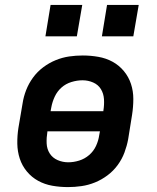

<svg xmlns="http://www.w3.org/2000/svg" viewBox="-20 -754 640 782"><path d="M257 8Q224 8 193 2.5Q162 -3 135.5 -17.5Q109 -32 89.5 -55.5Q70 -79 60.5 -108Q51 -137 50.5 -169Q50 -201 55 -233L72 -333Q76 -360 86.5 -387Q97 -414 114.5 -438Q132 -462 156 -480Q180 -498 207 -509Q234 -520 261.5 -524Q289 -528 317 -528Q349 -528 380.5 -522.5Q412 -517 438.5 -502.5Q465 -488 484.5 -464.5Q504 -441 513.5 -412Q523 -383 523 -351Q523 -319 518 -287L502 -187Q497 -160 487 -133Q477 -106 459.5 -82Q442 -58 418 -40Q394 -22 367 -11Q340 0 312 4Q284 8 257 8ZM401 -301V-303Q405 -327 403.5 -350Q402 -373 391 -391Q380 -409 359.5 -418Q339 -427 316 -427Q294 -427 271 -420Q248 -413 230.5 -397.5Q213 -382 203 -360.5Q193 -339 189 -317L186 -301ZM258 -93Q280 -93 302.5 -100Q325 -107 343 -122.5Q361 -138 371 -159.5Q381 -181 384 -203L387 -219H173V-217Q169 -193 170 -170Q171 -147 182.5 -129Q194 -111 214.5 -102Q235 -93 258 -93ZM523 -606H395L416 -734H545ZM165 -606 186 -734H315L293 -606Z"/></svg>

Font: Iosevka SS04 Extended Oblique
Style: Bold
Weight: 700
Width: 7
Italic angle: -9°
Monospace: yes
Designer: Belleve Invis
Foundry: Belleve Invis
Version: Version 19.0.0; ttfautohint (v1.8.4)